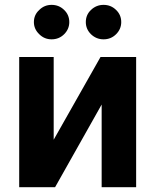

<svg xmlns="http://www.w3.org/2000/svg" viewBox="-20 -785 651 805"><path d="M205.1 -199.2Q253.9 -286.1 401.4 -545.9Q438.5 -545.9 550.8 -545.9Q550.8 -409.2 550.8 0Q514.6 0 406.2 0Q406.2 -86.9 406.2 -346.7Q357.4 -259.8 210.9 0Q172.9 0 60.5 0Q60.5 -136.7 60.5 -545.9Q96.7 -545.9 205.1 -545.9Q205.1 -459 205.1 -199.2ZM196.3 -620.1Q166 -620.1 144.5 -641.6Q122.1 -663.1 122.1 -692.4Q122.1 -722.7 144.5 -743.2Q166 -764.6 196.3 -764.6Q227.5 -764.6 249 -743.2Q270.5 -722.7 270.5 -692.4Q270.5 -663.1 249 -641.6Q227.5 -620.1 196.3 -620.1ZM414.1 -620.1Q383.8 -620.1 361.3 -641.6Q339.8 -663.1 339.8 -692.4Q339.8 -722.7 361.3 -743.2Q383.8 -764.6 414.1 -764.6Q445.3 -764.6 466.8 -743.2Q488.3 -722.7 488.3 -692.4Q488.3 -663.1 466.8 -641.6Q445.3 -620.1 414.1 -620.1Z"/></svg>

Font: DeepSea
Style: Bold
Weight: 700
Designer: Stem
Version: Version 3.019;git-0a5106e0b